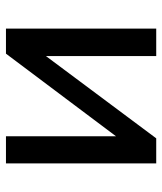

<svg xmlns="http://www.w3.org/2000/svg" viewBox="30 -574 544 644"><g transform="rotate(90 302.0 -252.0)"><path d="M76 0V-504H168V-134L444 -504H528V0H437V-369L160 0Z"/></g></svg>

Font: Mulish SemiBold
Style: Regular
Weight: 600
Designer: Vernon Adams
Foundry: Vernon Adams
Version: Version 3.603; ttfautohint (v1.8.3)